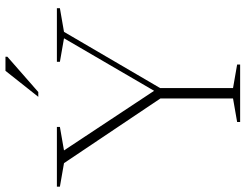

<svg xmlns="http://www.w3.org/2000/svg" viewBox="-118 -780 898 702"><g transform="rotate(-90 331.0 -429.0)"><path d="M85.5 -644 -0.5 -659V-670H218V-659L132 -644L350 -314.5L542 -644L456 -659V-670H652V-659L565.5 -644L360 -292.5V-26L446 -11V0H236V-11L322 -26V-291.5ZM328 -738 423 -858H474.5V-851L345.5 -738Z"/></g></svg>

Font: Newsreader 16pt ExtraLight
Style: Regular
Weight: 275
Designer: Hugues Gentile
Foundry: Production Type
Version: Version 1.003; ttfautohint (v1.8.3)